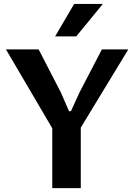

<svg xmlns="http://www.w3.org/2000/svg" viewBox="-20 -970 698 990"><path d="M396.5 -312V0H249.5V-308.6L10.7 -715.3H179.2L293.9 -493.2L335.9 -396.5H345.7L389.6 -492.7L505.4 -715.3H641.6ZM264.2 -782.2 362.3 -949.7H510.3L373 -782.2Z"/></svg>

Font: Proza Libre
Style: SemiBold
Weight: 600
Designer: Jasper de Waard
Foundry: Jasper de Waard
Version: Version 1.000; ttfautohint (v1.4.1.8-43bc) -l 8 -r 50 -G 200